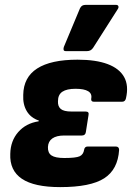

<svg xmlns="http://www.w3.org/2000/svg" viewBox="-20 -753 544 785"><path d="M226 12Q120 12 69.5 -22Q19 -56 22 -124Q23 -177 54.5 -213Q86 -249 138 -257L139 -260Q106 -271 89.5 -298.5Q73 -326 75 -365Q76 -437 132 -473Q188 -509 297 -509Q372 -509 420 -491Q468 -473 487.5 -438Q507 -403 495 -351Q492 -337 479 -337H364Q351 -337 353 -350Q357 -370 340.5 -380Q324 -390 289 -390Q253 -390 235 -378Q217 -366 217 -339Q216 -318 228.5 -307.5Q241 -297 272 -297H330Q345 -297 342 -283L331 -213Q329 -199 315 -199H243Q211 -199 194 -187Q177 -175 176 -152Q175 -128 190.5 -117.5Q206 -107 243 -107Q290 -107 305.5 -114Q321 -121 324 -141Q326 -154 339 -154H453Q467 -154 467 -140Q462 -60 406 -24Q350 12 226 12ZM249 -544Q241 -544 240 -549.5Q239 -555 241 -561L307 -719Q311 -727 316.5 -730Q322 -733 329 -733H455Q462 -733 464 -727.5Q466 -722 461 -715L361 -558Q352 -544 336 -544Z"/></svg>

Font: Sofia Sans Black
Style: Italic
Weight: 900
Italic angle: -9°
Version: Version 4.100-B